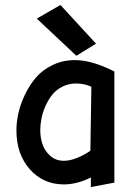

<svg xmlns="http://www.w3.org/2000/svg" viewBox="-20 -757 570 782"><path d="M371.1 -579.1 226.1 -736.8 129.9 -681.2 291 -529.8ZM445.8 -465.8Q355 -512.2 285.2 -512.2Q235.4 -512.2 193.8 -491.9Q152.3 -471.7 126 -440.7Q99.6 -409.7 81.1 -370.4Q62.5 -331.1 54.7 -294.7Q46.9 -258.3 46.9 -226.1Q46.9 -128.9 101.6 -67.4Q156.2 -5.9 240.2 -5.9Q293.5 -5.9 350.1 -34.2V4.9L445.8 -13.2ZM144 -227.1Q144 -249 148.7 -273.4Q153.3 -297.9 164.6 -323.7Q175.8 -349.6 191.9 -370.1Q208 -390.6 233.6 -403.8Q259.3 -417 290 -417Q323.2 -417 352.1 -403.8L348.1 -143.1Q326.2 -127.4 296.1 -114.7Q266.1 -102.1 238.8 -102.1Q206.5 -102.5 184.1 -122.8Q161.6 -143.1 152.8 -170.2Q144 -197.3 144 -227.1Z"/></svg>

Font: Comic Neue Angular
Style: Bold
Weight: 700
Designer: Craig Rozynski
Foundry: Craig Rozynski
Version: Version 2.003